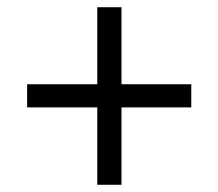

<svg xmlns="http://www.w3.org/2000/svg" viewBox="-20 -555 604 531"><path d="M249 -44V-258H55V-322H249V-535H316V-322H509V-258H316V-44Z"/></svg>

Font: Ubuntu Sans
Style: Regular
Weight: 400
Designer: Dalton Maag Ltd
Foundry: Dalton Maag Ltd
Version: Version 1.006; ttfautohint (v1.8.4.7-5d5b)